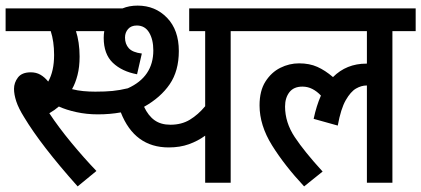

<svg xmlns="http://www.w3.org/2000/svg" viewBox="-20 -652 1503 685"><path d="M324 -42 257 13Q191 -61 143.5 -122.5Q96 -184 66 -234Q46 -266 38 -290.5Q30 -315 30 -335Q30 -357 44 -375.5Q58 -394 90 -394Q109 -394 124 -385.5Q139 -377 152 -361Q173 -398 173 -456Q173 -504 161 -541H0V-622H417Q441 -632 471 -632Q534 -632 576 -588.5Q618 -545 618 -470Q618 -399 585.5 -351.5Q553 -304 494 -271Q509 -239 531.5 -223Q554 -207 588 -207Q628 -207 657.5 -225Q687 -243 712 -273V-541H655V-622H885V-541H803V0H712V-168Q686 -149 654 -137.5Q622 -126 582 -126Q460 -126 411 -251Q373 -244 329 -244Q289 -244 252.5 -252Q216 -260 190 -272Q175 -259 156 -248Q189 -198 234 -143.5Q279 -89 324 -42ZM320 -325Q356 -325 381.5 -327.5Q407 -330 436 -337Q527 -378 527 -472Q527 -511 512 -536Q497 -561 468 -561Q448 -561 437 -548.5Q426 -536 426 -518Q426 -495 439.5 -480Q453 -465 486 -461L469 -387Q415 -397 382.5 -428Q350 -459 350 -517Q350 -530 352 -541H251Q257 -523 260.5 -499.5Q264 -476 264 -450Q264 -413 256.5 -384Q249 -355 237 -334Q256 -329 277 -327Q298 -325 320 -325Z M872 -541V-622H1463V-541H1380V0H1289V-347H1288Q1269 -347 1250 -336Q1231 -325 1213.5 -294.5Q1196 -264 1185 -204L1099 -228Q1109 -275 1125 -311Q1111 -326 1094.5 -334.5Q1078 -343 1059 -343Q1028 -343 1012.5 -323Q997 -303 997 -272Q997 -215 1031.5 -163Q1066 -111 1131 -40L1065 13Q995 -62 950.5 -133.5Q906 -205 906 -276Q906 -328 927 -361Q948 -394 980 -410Q1012 -426 1047 -426Q1084 -426 1112 -413.5Q1140 -401 1168 -377Q1216 -425 1287 -425Q1288 -425 1289 -425V-541Z"/></svg>

Font: Noto Sans Devanagari UI Condensed Medium
Style: Regular
Weight: 500
Width: 3
Designer: Jelle Bosma - Monotype Design Team
Foundry: Monotype Imaging Inc.
Version: Version 2.003